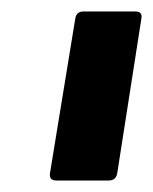

<svg xmlns="http://www.w3.org/2000/svg" viewBox="-20 -703 266 334"><path d="M78 -389Q65 -389 67 -402L111 -671Q113 -683 125 -683H216Q228 -683 226 -671L184 -402Q182 -389 169 -389Z"/></svg>

Font: Sofia Sans Condensed ExtraBold
Style: Italic
Weight: 800
Italic angle: -9°
Version: Version 4.100